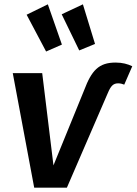

<svg xmlns="http://www.w3.org/2000/svg" viewBox="-20 -867 631 887"><path d="M201 -847 103 -799 193 -629 266 -661ZM363 -847 265 -801 346 -634 419 -664ZM138 0H289L478 -437C492 -470 503 -482 526 -482C537 -482 546 -479 554 -476L591 -561C570 -571 546 -578 514 -578C436 -578 403 -541 369 -451L227 -103L175 -529H39Z"/></svg>

Font: Fira Sans Medium
Style: Italic
Weight: 500
Italic angle: -8°
Designer: bBox Type GmbH & Carrois Corporate GbR & Edenspiekermann AG
Foundry: bBox Type GmbH & Carrois Corporate GbR & Edenspiekermann AG
Version: Version 4.301;PS 004.301;hotconv 1.0.88;makeotf.lib2.5.64775